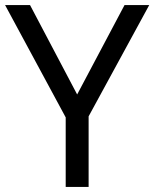

<svg xmlns="http://www.w3.org/2000/svg" viewBox="-20 -734 606 754"><path d="M238 0H328V-277L566 -714H469L283 -363L98 -714H0L238 -273Z"/></svg>

Font: Noto Sans Math
Style: Regular
Weight: 400
Designer: Monotype Design Team, Delve Withrington, Jeff Kellem
Foundry: Monotype Imaging Inc., Delve Fonts LLC
Version: Version 3.000